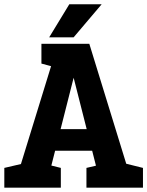

<svg xmlns="http://www.w3.org/2000/svg" viewBox="-20 -870 683 890"><path d="M43.3 0 248.7 -667H394L599.3 0H450.7L284.7 -654H358L192 0ZM165.3 -171.3V-271.3H477.3V-171.3ZM0 0V-91.7L100 -115L80 0ZM182 0 155.3 -118.3 262 -91.7V0ZM380.7 0V-91.7L480.7 -115L460.7 0ZM562.7 0 536 -118.3 642.7 -91.7V0ZM172 -667H252L271.3 -548.7L172 -575.3ZM451.3 -850.3 321.3 -697H208L301.3 -850.3Z"/></svg>

Font: Epunda Slab Light
Style: Regular
Weight: 300
Designer: Simon Atzbach
Foundry: typofactur
Version: Version 1.102